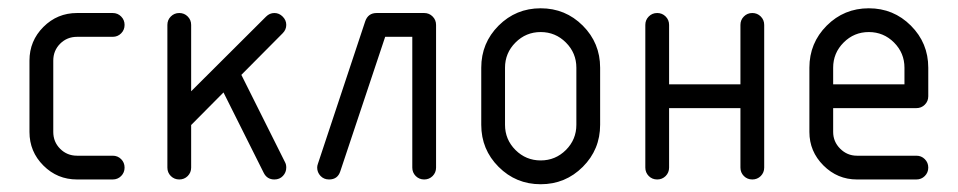

<svg xmlns="http://www.w3.org/2000/svg" viewBox="-20 -444 2369 475"><path d="M111.8 -117.6Q111.8 -92.9 128.8 -75.9Q145.9 -58.8 170.6 -58.8H258.8Q271.2 -58.8 279.7 -50.3Q288.2 -41.8 288.2 -29.4Q288.2 -17.1 279.7 -8.5Q271.2 0 258.8 0H170.6Q121.8 0 87.4 -34.4Q52.9 -68.8 52.9 -117.6V-294.1Q52.9 -342.9 87.4 -377.4Q121.8 -411.8 170.6 -411.8H258.8Q271.2 -411.8 279.7 -403.2Q288.2 -394.7 288.2 -382.4Q288.2 -370 279.7 -361.5Q271.2 -352.9 258.8 -352.9H170.6Q145.9 -352.9 128.8 -335.9Q111.8 -318.8 111.8 -294.1Z M688.2 -29.4Q688.2 -17.6 680 -8.8Q671.8 0 658.8 0Q640.6 0 632.4 -16.5L532.9 -215.3L452.9 -134.7V-29.4Q452.9 -17.1 444.4 -8.5Q435.9 0 423.5 0Q411.2 0 402.6 -8.5Q394.1 -17.1 394.1 -29.4V-382.4Q394.1 -394.7 402.6 -403.2Q411.2 -411.8 423.5 -411.8Q435.9 -411.8 444.4 -403.2Q452.9 -394.7 452.9 -382.4V-218.2L638.2 -402.9Q647.1 -411.8 658.8 -411.8Q670.6 -411.8 679.4 -402.9Q688.2 -394.1 688.2 -382.4Q688.2 -370.6 679.4 -361.8L577.1 -258.8L685.3 -42.4Q688.2 -37.1 688.2 -29.4Z M883.5 -391.2Q890.6 -411.8 911.8 -411.8H1029.4Q1041.8 -411.8 1050.3 -403.2Q1058.8 -394.7 1058.8 -382.4V-29.4Q1058.8 -17.1 1050.3 -8.5Q1041.8 0 1029.4 0Q1017.1 0 1008.5 -8.5Q1000 -17.1 1000 -29.4V-352.9H932.9L821.8 -20Q815.3 0 794.1 0Q781.2 0 772.9 -8.8Q764.7 -17.6 764.7 -29.4Q764.7 -34.1 766.5 -38.8Z M1464.7 -276.5V-135.3Q1464.7 -74.1 1421.8 -31.2Q1378.8 11.8 1317.6 11.8Q1256.5 11.8 1213.5 -31.2Q1170.6 -74.1 1170.6 -135.3V-276.5Q1170.6 -337.6 1213.5 -380.6Q1256.5 -423.5 1317.6 -423.5Q1378.8 -423.5 1421.8 -380.6Q1464.7 -337.6 1464.7 -276.5ZM1229.4 -276.5V-135.3Q1229.4 -98.8 1255.3 -72.9Q1281.2 -47.1 1317.6 -47.1Q1354.1 -47.1 1380 -72.9Q1405.9 -98.8 1405.9 -135.3V-276.5Q1405.9 -312.9 1380 -338.8Q1354.1 -364.7 1317.6 -364.7Q1281.2 -364.7 1255.3 -338.8Q1229.4 -312.9 1229.4 -276.5Z M1635.3 -382.4V-235.3H1811.8V-382.4Q1811.8 -394.7 1820.3 -403.2Q1828.8 -411.8 1841.2 -411.8Q1853.5 -411.8 1862.1 -403.2Q1870.6 -394.7 1870.6 -382.4V-29.4Q1870.6 -17.1 1862.1 -8.5Q1853.5 0 1841.2 0Q1828.8 0 1820.3 -8.5Q1811.8 -17.1 1811.8 -29.4V-176.5H1635.3V-29.4Q1635.3 -17.1 1626.8 -8.5Q1618.2 0 1605.9 0Q1593.5 0 1585 -8.5Q1576.5 -17.1 1576.5 -29.4V-382.4Q1576.5 -394.7 1585 -403.2Q1593.5 -411.8 1605.9 -411.8Q1618.2 -411.8 1626.8 -403.2Q1635.3 -394.7 1635.3 -382.4Z M2276.5 -276.5V-205.9Q2276.5 -193.5 2267.9 -185Q2259.4 -176.5 2247.1 -176.5H2041.2V-117.6Q2041.2 -93.5 2058.5 -76.2Q2075.9 -58.8 2100 -58.8H2247.1Q2259.4 -58.8 2267.9 -50.3Q2276.5 -41.8 2276.5 -29.4Q2276.5 -17.1 2267.9 -8.5Q2259.4 0 2247.1 0H2100Q2051.8 0 2017.1 -34.7Q1982.4 -69.4 1982.4 -117.6V-276.5Q1982.4 -337.6 2025.3 -380.6Q2068.2 -423.5 2129.4 -423.5Q2190.6 -423.5 2233.5 -380.6Q2276.5 -337.6 2276.5 -276.5ZM2041.2 -276.5V-235.3H2217.6V-276.5Q2217.6 -312.9 2191.8 -338.8Q2165.9 -364.7 2129.4 -364.7Q2092.9 -364.7 2067.1 -338.8Q2041.2 -312.9 2041.2 -276.5Z"/></svg>

Font: OpenGost Type B TT
Style: Regular
Weight: 400
Version: Version 0.3